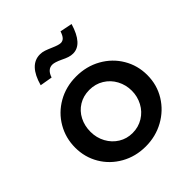

<svg xmlns="http://www.w3.org/2000/svg" viewBox="-205 -876 1020 1020"><g transform="rotate(-45 305.0 -365.5)"><path d="M577 -252Q577 -324 541.5 -384Q506 -444 443.5 -479Q381 -514 304 -514Q227 -514 165 -478.5Q103 -443 68 -382.5Q33 -322 33 -250Q33 -178 68 -118.5Q103 -59 165 -24Q227 11 303 11Q378 11 440.5 -23.5Q503 -58 540 -118Q577 -178 577 -252ZM460 -251Q460 -208 440 -170.5Q420 -133 384 -111Q348 -89 304 -89Q261 -89 226 -110.5Q191 -132 170.5 -169.5Q150 -207 150 -252Q150 -297 169 -334Q188 -371 223 -392.5Q258 -414 303 -414Q348 -414 384 -392Q420 -370 440 -332.5Q460 -295 460 -251ZM259 -648Q277 -648 313 -631Q333 -621 348.5 -616Q364 -611 379 -611Q449 -611 484 -728L415 -742Q407 -718 397 -707.5Q387 -697 372 -697Q357 -697 323 -712Q300 -722 284 -727.5Q268 -733 251 -733Q171 -733 138 -614L208 -602Q223 -648 259 -648Z"/></g></svg>

Font: Geom Medium
Style: Bold
Weight: 500
Version: Version 1.102